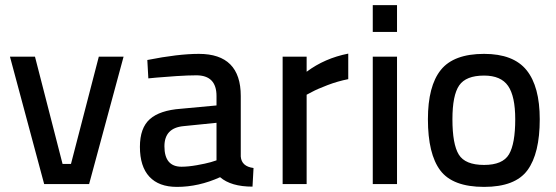

<svg xmlns="http://www.w3.org/2000/svg" viewBox="-20 -721 2179 752"><path d="M19 -499H117L225 -79H258L367 -499H464L329 0H153Z M923 -345V-108Q926 -69 973 -63L969 10Q885 10 842 -27Q758 11 673 11Q602 11 565 -29Q528 -69 528 -146Q528 -220 567 -254.5Q606 -289 688 -295L828 -308V-345Q828 -426 749 -426Q718 -426 671 -423Q624 -420 592 -417L561 -414L557 -486Q678 -510 759 -510Q923 -510 923 -345ZM828 -240 699 -227Q624 -220 624 -148Q624 -68 691 -68Q717 -68 751 -74Q785 -80 806 -86L828 -93Z M1087 0V-499H1181V-440Q1252 -493 1344 -511V-411Q1303 -403 1262.5 -387.5Q1222 -372 1202 -361L1181 -350V0Z M1440 0V-499H1535V0ZM1440 -596V-701H1535V-596Z M1876 -510Q1991 -510 2042.5 -446Q2094 -382 2094 -254Q2094 -120 2046 -54.5Q1998 11 1876 11Q1753 11 1704.5 -53.5Q1656 -118 1656 -254Q1656 -384 1706.5 -447Q1757 -510 1876 -510ZM1876 -75Q1949 -75 1973.5 -116.5Q1998 -158 1998 -254Q1998 -344 1970 -384.5Q1942 -425 1876 -425Q1805 -425 1778.5 -386.5Q1752 -348 1752 -254Q1752 -156 1777 -115.5Q1802 -75 1876 -75Z"/></svg>

Font: TypoPRO Titillium Text
Style: 600 wt
Weight: 600
Designer: Accademia di Belle Arti di Urbino and others
Foundry: Accademia di Belle Arti di Urbino and others.
Version: Version 25.000